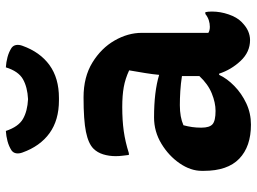

<svg xmlns="http://www.w3.org/2000/svg" viewBox="-128 -718 857 640"><g transform="rotate(-90 300.0 -398.5)"><path d="M510 -354V-132Q518 -127 530 -127Q541 -127 552 -130.5Q563 -134 573 -142H579Q580 -136 580.5 -132Q581 -128 581 -120Q581 -92 571.5 -64.5Q562 -37 547 -22Q531 -6 516 0.5Q501 7 486 7Q446 7 416.5 -24.5Q387 -56 374 -96H370Q358 -70 333 -45.5Q308 -21 275 -5.5Q242 10 204 10Q131 10 90.5 -29Q50 -68 50 -147V-154Q50 -191 75 -227.5Q100 -264 140.5 -288.5Q181 -313 228 -313Q314 -313 370 -296Q372 -318 376 -342.5Q380 -367 385 -396Q357 -409 329 -414Q301 -419 263 -419Q218 -419 182.5 -414Q147 -409 109 -397H103Q102 -406 100.5 -417.5Q99 -429 99 -441Q99 -463 105 -482.5Q111 -502 124 -515Q141 -532 180 -540Q219 -548 295 -548Q363 -548 411 -518.5Q459 -489 484.5 -444.5Q510 -400 510 -354ZM194 -155Q194 -128 205.5 -118Q217 -108 250 -108Q277 -108 308 -120.5Q339 -133 366 -162V-220Q340 -224 315.5 -225.5Q291 -227 269 -227Q229 -227 202 -215Q198 -200 196 -186Q194 -172 194 -157ZM289 -733Q329 -735 355.5 -750Q382 -765 395 -807Q412 -806 429 -801.5Q446 -797 460 -788Q468 -782 469.5 -772.5Q471 -763 467 -752Q446 -693 402.5 -661.5Q359 -630 293 -630H285Q219 -630 175.5 -661.5Q132 -693 111 -752Q107 -763 108.5 -772.5Q110 -782 118 -788Q132 -797 149 -801.5Q166 -806 183 -807Q197 -765 223 -750Q249 -735 289 -733Z"/></g></svg>

Font: Recursive Mn Csl St
Style: Bold
Weight: 700
Monospace: yes
Version: Version 1.079;hotconv 1.0.112;makeotfexe 2.5.65598; ttfautoh